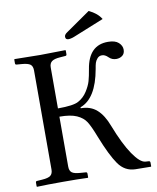

<svg xmlns="http://www.w3.org/2000/svg" viewBox="-90 -890 786 961"><g transform="rotate(-10 303.0 -409.0)"><path d="M426.8 -819.8Q469.7 -799.8 488.8 -768.1L345.2 -710Q317.4 -697.8 303.2 -698.2Q288.1 -698.2 288.1 -712.9Q288.1 -724.1 303.2 -733.9ZM18.1 0V-19Q18.1 -26.9 24.9 -26.9L51.8 -28.8Q82.5 -30.8 94.2 -40.3Q106 -49.8 106 -70.8V-574.2Q106 -596.2 94 -605Q82 -613.8 51.8 -616.2L25.9 -618.2Q18.1 -618.2 18.1 -626V-645L20 -647Q120.1 -645 150.1 -645Q180.2 -645 277.8 -647L279.8 -645V-626Q279.8 -618.2 272 -618.2L246.1 -616.2Q216.3 -614.3 203.6 -604.7Q190.9 -595.2 190.9 -574.2V-366.2Q270 -366.2 295.9 -380.9Q323.7 -396 341.3 -423.6Q358.9 -451.2 365.5 -474.6Q372.1 -498 377.9 -533.2Q397 -651.4 495.1 -650.9Q531.2 -650.9 548.6 -635Q565.9 -619.1 565.9 -599.1Q565.9 -579.1 553 -569.1Q540 -559.1 522 -559.1Q500 -559.1 484.9 -574.2Q468.8 -590.3 453.1 -589.8Q439 -589.8 429.9 -579.3Q420.9 -568.8 417.5 -557.9Q414.1 -546.9 411.1 -527.8Q385.3 -381.8 303.2 -352.1V-347.2Q353 -347.2 385 -318.6Q417 -290 438 -233.9Q476.1 -135.7 512.5 -82.8Q548.8 -29.8 576.2 -27.8L591.8 -26.9Q599.6 -26.9 600.1 -19V0L599.1 2L520 1Q466.8 0 434.3 -45.9Q401.9 -91.8 362.8 -190.9Q340.8 -248 325.4 -272Q310.1 -295.9 278.6 -310.1Q247.1 -324.2 190.9 -324.2V-70.8Q190.9 -48.8 202.9 -39.8Q214.8 -30.8 246.1 -28.8L272 -26.9Q279.8 -26.9 279.8 -19V0L277.8 2Q230 0 150.9 0Q68.8 0 20 2Z"/></g></svg>

Font: Linux Libertine Initials
Style: Initials
Weight: 400
Designer: Philipp H. Poll
Foundry: Philipp H. Poll
Version: Version 5.0.6